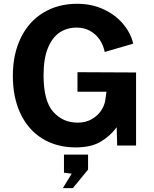

<svg xmlns="http://www.w3.org/2000/svg" viewBox="-20 -770 814 1016"><path d="M389 -750Q464 -750 526.5 -721.5Q589 -693 630.2 -644.8Q671.5 -596.5 685 -539L534 -495Q527 -531.5 507 -560.8Q487 -590 456 -607Q425 -624 386 -624Q334.5 -624 295.2 -597.8Q256 -571.5 233.2 -515.2Q210.5 -459 210.5 -372Q210.5 -236.5 261.2 -178.8Q312 -121 391.5 -121Q433 -121 464.8 -139Q496.5 -157 514.8 -184.2Q533 -211.5 537 -239.5L543.5 -284.5H390V-388L700 -386.5V0H600L597.5 -96.5Q562.5 -49.5 512 -19.8Q461.5 10 381 10Q280 10 204.8 -36.2Q129.5 -82.5 88.8 -168Q48 -253.5 48 -368Q48 -484 90.5 -570.5Q133 -657 210.2 -703.5Q287.5 -750 389 -750ZM359.5 149 318.5 144V48H446V127.5L365.5 225.5H312.5Z"/></svg>

Font: 1883 Sans
Style: Bold
Weight: 700
Designer: 1883 Sans project is a fork of Public Sans.
Version: Version 1.009